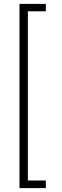

<svg xmlns="http://www.w3.org/2000/svg" viewBox="-20 -831 317 985"><path d="M80 134V-811H215V-773H123V95H215V134Z"/></svg>

Font: DM Sans 11pt ExtraLight
Style: Regular
Weight: 250
Version: Version 4.004;gftools[0.9.30]